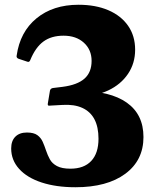

<svg xmlns="http://www.w3.org/2000/svg" viewBox="-20 -773 672 807"><path d="M297 14Q216 14 155 -6Q94 -26 60.5 -63Q27 -100 27 -149Q27 -181 44.5 -198.5Q62 -216 93 -216Q122 -216 137 -205Q152 -194 159.5 -177Q167 -160 173.5 -140.5Q180 -121 189.5 -103.5Q199 -86 219.5 -75Q240 -64 276 -64Q333 -64 363.5 -96.5Q394 -129 394 -190Q394 -239 377 -271.5Q360 -304 326 -319.5Q292 -335 243 -332L189 -329Q179 -327 181 -338L190 -392Q192 -401 202 -403L243 -408Q305 -416 335 -442.5Q365 -469 365 -517Q365 -564 332.5 -593.5Q300 -623 247 -623Q196 -623 162.5 -598.5Q129 -574 107 -520Q103 -510 94 -514L58 -526Q48 -530 50 -539Q64 -639 133.5 -696Q203 -753 310 -753Q382 -753 435.5 -730Q489 -707 518.5 -664.5Q548 -622 548 -564Q548 -507 518 -462.5Q488 -418 435 -393Q382 -368 312 -368V-391Q443 -391 513 -341.5Q583 -292 583 -197Q583 -99 506.5 -42.5Q430 14 297 14Z"/></svg>

Font: Hahmlet ExtraBold
Style: Regular
Weight: 800
Designer: Minjoo Ham & Mark Frömberg
Foundry: hypertype
Version: Version 1.002